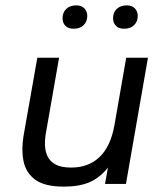

<svg xmlns="http://www.w3.org/2000/svg" viewBox="-20 -685 610 715"><path d="M218 10Q146 10 111 -16Q76 -42 67.5 -85.5Q59 -129 68 -181L119 -470H200L151 -190Q147 -168 147.5 -145.5Q148 -123 156.5 -104Q165 -85 186 -73Q207 -61 245 -61Q310 -61 351 -100.5Q392 -140 406 -218L450 -470H531L449 0H371L382 -61Q352 -23 313.5 -6.5Q275 10 218 10ZM442 -578Q422 -578 411.5 -589Q401 -600 401 -617Q401 -639 415 -652Q429 -665 452 -665Q472 -665 482.5 -653.5Q493 -642 493 -626Q493 -605 479.5 -591.5Q466 -578 442 -578ZM254 -578Q234 -578 223.5 -589Q213 -600 213 -617Q213 -639 227 -652Q241 -665 264 -665Q284 -665 294.5 -653.5Q305 -642 305 -626Q305 -605 291.5 -591.5Q278 -578 254 -578Z"/></svg>

Font: Gantari
Style: Italic
Weight: 400
Italic angle: -10°
Designer: Anugrah Pasau
Foundry: Lafontype
Version: Version 1.000; ttfautohint (v1.8.3)